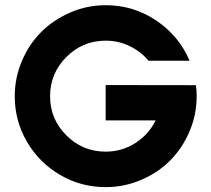

<svg xmlns="http://www.w3.org/2000/svg" viewBox="-20 -727 832 756"><path d="M396 -252.9V-392.1L751.5 -391.6Q754.4 -370.1 754.4 -348.1Q754.4 -275.4 726.1 -209.2Q697.8 -143.1 649.9 -95Q602.1 -46.9 535.6 -18.6Q469.2 9.8 396 9.8Q298.8 9.8 216.6 -38.3Q134.3 -86.4 86.2 -168.7Q38.1 -251 38.1 -348.1Q38.1 -420.9 66.4 -487.3Q94.7 -553.7 142.8 -601.6Q190.9 -649.4 257.1 -678Q323.2 -706.5 396 -706.5Q505.9 -706.5 595.5 -646Q685.1 -585.4 726.6 -487.8H564.9Q533.7 -524.9 489.7 -545.9Q445.8 -566.9 396 -566.9Q305.7 -566.9 241.5 -502.7Q177.2 -438.5 177.2 -348.1Q177.2 -257.8 241.5 -193.8Q305.7 -129.9 396 -129.9Q460 -129.9 512.7 -163.6Q565.4 -197.3 592.8 -252.9Z"/></svg>

Font: Basically A Sans Serif
Style: Bold
Weight: 700
Designer: Hyung-Suk Kim
Foundry: Mental Design
Version: 1.000